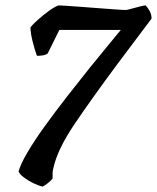

<svg xmlns="http://www.w3.org/2000/svg" viewBox="-20 -585 582 712"><path d="M138 107Q121 103 102 93.5Q83 84 68 72.5Q53 61 49 51Q55 26 81 -18.5Q107 -63 146 -117Q185 -171 229 -227.5Q273 -284 314 -335Q355 -386 385.5 -422.5Q416 -459 428 -474H200L157 -387Q147 -378 117 -378Q109 -399 101 -431Q93 -463 93 -484Q103 -496 121.5 -512.5Q140 -529 160.5 -544Q181 -559 197 -565Q202 -565 225.5 -563.5Q249 -562 281.5 -559.5Q314 -557 348 -554.5Q382 -552 409 -550Q436 -548 447 -548Q451 -548 467 -552.5Q483 -557 499 -561Q515 -565 520 -565Q527 -558 534.5 -545Q542 -532 542 -516L415 -347Q320 -219 256.5 -125Q193 -31 178 38Q175 48 175 57.5Q175 67 175 77Q168 86 157 94.5Q146 103 138 107Z"/></svg>

Font: Texturina SemiBold
Style: Italic
Weight: 600
Italic angle: -11°
Designer: Guillermo Torres Carreño
Foundry: Omnibus-Type
Version: Version 1.002; ttfautohint (v1.8.3)